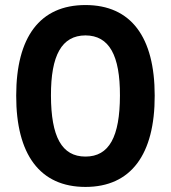

<svg xmlns="http://www.w3.org/2000/svg" viewBox="-20 -736 685 769"><path d="M322.3 12.7C504.9 12.7 600.1 -117.7 599.6 -353C599.6 -587.4 504.9 -715.8 322.3 -715.8C139.6 -715.8 44.9 -587.4 44.9 -353C44.4 -117.7 139.6 12.7 322.3 12.7ZM184.1 -353C183.6 -514.2 227.1 -593.8 322.3 -594.2C417.5 -593.8 460.9 -514.2 460.4 -353C460 -188.5 417.5 -108.9 322.3 -108.9C227.1 -108.9 184.6 -188.5 184.1 -353Z"/></svg>

Font: Faust Sans Bold
Style: Regular
Weight: 700
Designer: Andreas Faust
Version: Version 1.003;Glyphs 3.1.2 (3151)